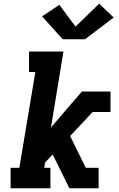

<svg xmlns="http://www.w3.org/2000/svg" viewBox="-20 -1012 640 1032"><path d="M37 0V-110H84L170 -625H136V-735H321L254 -327L420 -520H574V-410H478L357 -281L441 -110H510V0H353L263 -182L222 -138L218 -110H251V0ZM317 -801 206 -924 299 -986 386 -869 513 -992 591 -918 437 -801Z"/></svg>

Font: Iosevka Etoile XBdObl
Style: Regular
Weight: 800
Italic angle: -9°
Designer: Belleve Invis
Foundry: Belleve Invis
Version: Version 15.5.2; ttfautohint (v1.8.4)